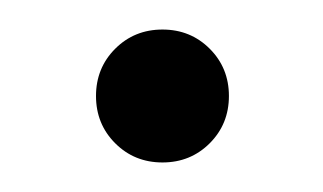

<svg xmlns="http://www.w3.org/2000/svg" viewBox="-20 -106 219 130"><path d="M122 -9Q109 4 90 4Q71 4 58 -9Q45 -22 45 -41Q45 -60 58 -73Q71 -86 90 -86Q109 -86 122 -73Q135 -60 135 -41Q135 -22 122 -9Z"/></svg>

Font: Cinzel
Style: Regular
Weight: 400
Designer: Natanael Gama
Version: Version 1.001;PS 001.001;hotconv 1.0.56;makeotf.lib2.0.21325